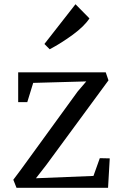

<svg xmlns="http://www.w3.org/2000/svg" viewBox="-20 -888 567 908"><path d="M43 0ZM493 -508 199 -108 150 -45 422 -56 452 -140 499 -139 491 0H58L43 -38L79 -86L347 -455L388 -503L137 -496L109 -405H66V-546H480ZM337 -868 403 -801Q379 -764 324.5 -724Q270 -684 215 -655L190 -680Z"/></svg>

Font: Martel
Style: Regular
Weight: 400
Designer: Dan Reynolds
Foundry: Dan Reynolds
Version: Version 1.001; ttfautohint (v1.1) -l 5 -r 5 -G 72 -x 0 -D la